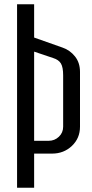

<svg xmlns="http://www.w3.org/2000/svg" viewBox="-20 -720 430 900"><path d="M140 0V160H60V-700H140V-544L273 -497Q308 -485 331.5 -455.5Q355 -426 355 -383V-126Q355 -72 317 -36Q279 0 224 0ZM140 -60H208Q236 -60 256 -79Q276 -98 276 -126V-367Q276 -405 265.5 -422.5Q255 -440 229 -448L140 -478Z"/></svg>

Font: Homenaje
Style: Regular
Weight: 400
Version: Version 1.002